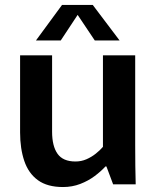

<svg xmlns="http://www.w3.org/2000/svg" viewBox="-20 -743 627 774"><path d="M234 11Q171 11 133 -16.5Q95 -44 78 -94Q61 -144 61 -209V-520H190V-212Q190 -154 212 -123Q234 -92 284 -92Q308 -92 328.5 -101Q349 -110 366 -123.5Q383 -137 395 -151V-520H525V-158Q525 -113 525.5 -74Q526 -35 527 0H436L409 -72H405Q388 -53 362 -33.5Q336 -14 303.5 -1.5Q271 11 234 11ZM125 -580 230 -723H354L462 -580H362L293 -683L225 -580Z"/></svg>

Font: Murecho Thin Medium
Style: Regular
Weight: 500
Version: Version 1.010